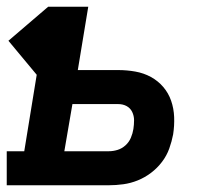

<svg xmlns="http://www.w3.org/2000/svg" viewBox="-24 -550 644 570"><path d="M-4 0V-101H48L85 -328L1 -429L119 -530H238L207 -342H327Q353 -342 378 -337.5Q403 -333 424 -321.5Q445 -310 460.5 -292Q476 -274 484 -251Q492 -228 493 -202.5Q494 -177 490 -151Q486 -130 478.5 -109Q471 -88 457 -69.5Q443 -51 424.5 -37Q406 -23 385 -14.5Q364 -6 342 -3Q320 0 299 0ZM167 -101H299Q312 -101 325 -105Q338 -109 348.5 -118.5Q359 -128 364.5 -141Q370 -154 372 -167Q374 -180 374 -193Q374 -206 368.5 -217.5Q363 -229 352 -235Q341 -241 327 -241H191Z"/></svg>

Font: Iosevka Slab Extended Oblique
Style: Bold
Weight: 700
Width: 7
Italic angle: -9°
Monospace: yes
Designer: Belleve Invis
Foundry: Belleve Invis
Version: Version 11.1.1; ttfautohint (v1.8.3)